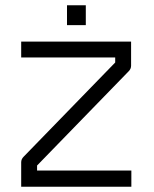

<svg xmlns="http://www.w3.org/2000/svg" viewBox="-20 -754 580 725"><path d="M475 -506Q475 -494 466 -485L120 -129V-110H476V-49H60V-141Q60 -153 69 -162L415 -518V-537H60V-597H475ZM233 -734H304V-659H233Z"/></svg>

Font: 3270 Nerd Font Mono
Style: Regular
Weight: 400
Monospace: yes
Version: Version 3.0.1;Nerd Fonts 3.0.0